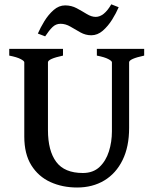

<svg xmlns="http://www.w3.org/2000/svg" viewBox="-20 -837 704 872"><path d="M330.1 14.6Q263.2 14.6 208.7 -10.3Q154.3 -35.2 122.3 -86.4Q90.3 -137.7 90.3 -216.8V-554.2Q90.3 -560.1 73.7 -568.8Q57.1 -577.6 22 -584.5V-615.2H266.1V-584.5Q197.8 -569.8 197.8 -554.2V-246.1Q197.8 -152.3 235.4 -101.8Q272.9 -51.3 356.4 -51.3Q402.8 -51.3 431.9 -78.6Q460.9 -106 474.6 -149.2Q488.3 -192.4 488.3 -240.7V-554.2Q488.3 -560.1 471.7 -568.8Q455.1 -577.6 419.9 -584.5V-615.2H634.8V-584.5Q566.4 -569.8 566.4 -554.2V-255.9Q566.4 -170.4 536.6 -109.9Q506.8 -49.3 453.6 -17.3Q400.4 14.6 330.1 14.6ZM185.1 -671.9 151.9 -684.6Q163.6 -711.4 181.6 -741Q199.7 -770.5 223.6 -791.5Q247.6 -812.5 275.9 -812.5Q304.2 -812.5 328.4 -799.6Q352.5 -786.6 374 -773.4Q395.5 -760.3 414.6 -760.3Q452.6 -760.3 485.4 -817.4L519 -804.2Q507.8 -777.8 489.3 -748Q470.7 -718.3 446.8 -697.5Q422.9 -676.8 394.5 -676.8Q368.7 -676.8 345.2 -689.9Q321.8 -703.1 299.8 -716.1Q277.8 -729 254.9 -729Q233.9 -729 218.5 -714.1Q203.1 -699.2 185.1 -671.9Z"/></svg>

Font: David Libre Medium
Style: Regular
Weight: 500
Designer: Ismar David, J. Victor Gaultney, Annie Olsen and Meir Sadan
Foundry: Monotype Imaging Inc. & SIL International
Version: Version 1.100; ttfautohint (v1.8.4.7-5d5b)